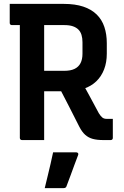

<svg xmlns="http://www.w3.org/2000/svg" viewBox="-20 -720 640 987"><path d="M388 -322Q415 -273 438.5 -230Q462 -187 488 -138Q498 -122 506.5 -115.5Q515 -109 528 -109Q533 -109 536 -109Q539 -109 543 -109H560Q560 -82 560 -60Q560 -38 560 -11Q560 -6 557 -3Q554 0 549 0Q542 0 531 0Q520 0 511 0Q479 0 457 -6Q435 -12 418.5 -26.5Q402 -41 388 -68Q362 -120 335.5 -171.5Q309 -223 282 -275ZM30 -700Q99 -700 169 -700Q239 -700 308 -700Q366 -700 408 -686Q450 -672 477 -645.5Q504 -619 516.5 -581.5Q529 -544 529 -498V-444Q529 -399 515 -363Q501 -327 475 -302Q449 -277 411 -264Q373 -251 326 -251Q293 -251 260 -251Q227 -251 195 -251L184 -244V-356Q216 -356 248 -356Q280 -356 311 -356Q343 -356 363.5 -366Q384 -376 394 -395.5Q404 -415 404 -444V-503Q404 -524 399 -540.5Q394 -557 383 -568Q372 -579 354.5 -585Q337 -591 311 -591Q267 -591 221.5 -591Q176 -591 131 -591Q86 -591 41 -591Q36 -591 33 -594Q30 -597 30 -602Q30 -628 30 -651Q30 -674 30 -700ZM207 0Q178 0 150.5 0Q123 0 93 0Q88 0 85 -3Q82 -6 82 -11Q82 -92 82 -169Q82 -246 82 -322.5Q82 -399 82 -476.5Q82 -554 82 -635H219L207 -610Q207 -573 207 -536.5Q207 -500 207 -464Q207 -403 207 -344Q207 -285 207 -225Q207 -165 207 -99Q207 -72 207 -47Q207 -22 207 0ZM253 63Q274 63 293.5 63Q313 63 332.5 63Q352 63 371 63Q377 63 380.5 66.5Q384 70 382 76Q371 105 361.5 130.5Q352 156 343 181Q334 206 322 237Q321 241 317.5 244Q314 247 307 247Q289 247 264 247Q239 247 210 247Q218 214 225.5 183Q233 152 240 122Q247 92 253 63Z"/></svg>

Font: Recursive SemiBold
Style: Regular
Weight: 600
Version: Version 1.085